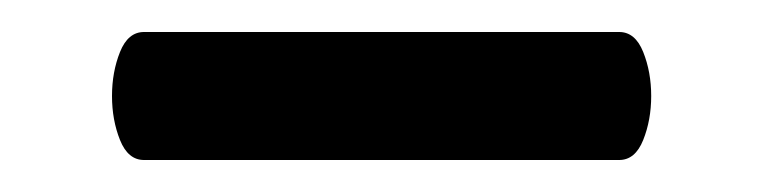

<svg xmlns="http://www.w3.org/2000/svg" viewBox="-20 -315 477 120"><path d="M70 -215Q60 -215 55 -227.5Q50 -240 50 -255Q50 -270 55 -282.5Q60 -295 70 -295H367Q377 -295 382 -282.5Q387 -270 387 -255Q387 -240 382 -227.5Q377 -215 367 -215Z"/></svg>

Font: Marmelad
Style: Regular
Weight: 400
Designer: Manvel Shmavonyan
Foundry: Cyreal
Version: Version 1.110; ttfautohint (v1.8.4.7-5d5b)